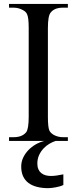

<svg xmlns="http://www.w3.org/2000/svg" viewBox="-20 -734 399 1000"><path d="M333.5 -19.5V0H27V-19.5H51.5Q95.5 -19.5 116.5 -45.5Q129.5 -63 129.5 -126V-587.5Q129.5 -641.5 121.5 -658.5Q116.5 -672.5 100 -681Q77.5 -694 51.5 -694H27V-713.5H333.5V-694H307Q263 -694 243.5 -668Q229.5 -651 229.5 -587.5V-126Q229.5 -72 237 -54.5Q242.5 -42 259 -32Q281.5 -19.5 307 -19.5ZM90.5 133Q90.5 109 100.5 87.5Q110.5 66 127.5 48.2Q144.5 30.5 166.2 18Q188 5.5 211.5 0H270Q254 5 237 15Q220 25 206.2 39.8Q192.5 54.5 183.5 74Q174.5 93.5 174.5 118Q174.5 135 179.8 147.2Q185 159.5 194.5 167.2Q204 175 217 178.8Q230 182.5 245.5 182.5Q259 182.5 275 180.2Q291 178 310 174V229.5Q302 233.5 291.8 236.5Q281.5 239.5 270.5 241.5Q259.5 243.5 249.2 244.8Q239 246 231 246Q198.5 246 172.5 239.2Q146.5 232.5 128.2 218.8Q110 205 100.2 183.8Q90.5 162.5 90.5 133Z"/></svg>

Font: MM Phetkon
Style: Regular
Weight: 400
Designer: Khon Soe Zaw Thu
Version: Version 1.00 July 15, 2016, initial release